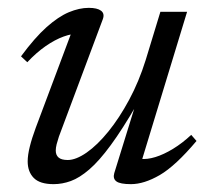

<svg xmlns="http://www.w3.org/2000/svg" viewBox="-20 -459 526 489"><path d="M271 -18 325.5 -194H329Q292 -130 262.2 -89.5Q232.5 -49 207.5 -27.5Q182.5 -6 160.5 2Q138.5 10 116.5 10Q81.5 10 66 -5.8Q50.5 -21.5 50.5 -48Q50.5 -64 55.8 -85.2Q61 -106.5 71 -133.5L168.5 -393.5L181.5 -373Q164.5 -374 142.2 -366Q120 -358 96.2 -341.5Q72.5 -325 49.5 -300.5L33.5 -315.5Q68.5 -363 98.5 -389.8Q128.5 -416.5 155.2 -427.8Q182 -439 206 -439Q227.5 -439 237.2 -431.8Q247 -424.5 242 -410.5L130 -111Q126.5 -100.5 124.2 -91.5Q122 -82.5 122 -75.5Q122 -64 129.2 -57.8Q136.5 -51.5 152.5 -51.5Q173.5 -51.5 200.8 -70.5Q228 -89.5 256 -124Q284 -158.5 309 -205Q334 -251.5 351 -306L388.5 -429H456.5L338 -40L338.5 -54.5Q354.5 -52.5 375.8 -59Q397 -65.5 420.8 -80Q444.5 -94.5 467 -115.5L480.5 -100Q427 -36.5 387 -13.2Q347 10 313.5 10Q286 10 276.5 3Q267 -4 271 -18Z"/></svg>

Font: Newsreader 20pt
Style: Italic
Weight: 400
Italic angle: -17°
Version: Version 1.003